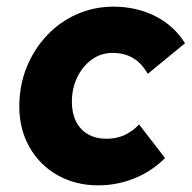

<svg xmlns="http://www.w3.org/2000/svg" viewBox="-20 -546 576 577"><path d="M275 11Q207 11 153 -19.5Q99 -50 68.5 -104Q38 -158 38 -226Q38 -289 60 -343.5Q82 -398 120.5 -439Q159 -480 210.5 -503Q262 -526 321 -526Q390 -526 446.5 -497.5Q503 -469 536 -416L424 -324Q406 -356 380 -371.5Q354 -387 318 -387Q284 -387 256.5 -367.5Q229 -348 212.5 -314.5Q196 -281 196 -240Q196 -206 208.5 -181Q221 -156 244.5 -142.5Q268 -129 300 -129Q329 -129 353 -139.5Q377 -150 398 -172L476 -71Q436 -31 384 -10Q332 11 275 11Z"/></svg>

Font: Red Hat Text VF
Style: Italic
Weight: 300
Italic angle: -12°
Designer: Pentagram, MCKL
Foundry: Pentagram, MCKL
Version: Version 1.023